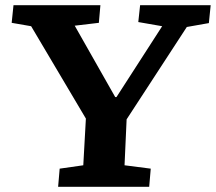

<svg xmlns="http://www.w3.org/2000/svg" viewBox="-20 -720 832 740"><path d="M424 -346H429L605 -619L513 -635L520 -700H792L785 -631L700 -616L468 -260L460 -83L561 -70L555 0H204L210 -70L301 -83L311 -263L100 -619L25 -632L32 -700H367L361 -632L268 -621Z"/></svg>

Font: Literata 7pt
Style: Bold Italic
Weight: 700
Italic angle: -2°
Designer: Latin by Veronika Burian and Jose Scaglione. Greek by Irene Vlachou. Cyrillic by Vera Evstafieva
Foundry: TypeTogether
Version: Version 3.002